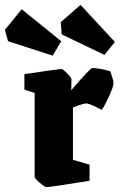

<svg xmlns="http://www.w3.org/2000/svg" viewBox="-85 -755 491 787"><path d="M57 -30V-374L15 -388V-451Q153 -472 168 -472Q173 -472 190.5 -454Q208 -436 208 -430L207 -385Q285 -476 293 -476Q322 -476 367 -463Q368 -459 374 -442Q380 -425 380 -412Q380 -398 358 -352Q336 -306 331 -305Q329 -306 304.5 -318.5Q280 -331 266 -331Q261 -331 240 -324Q219 -317 214 -314V-100L282 -80V-14Q122 12 105 12Q99 12 78 -6Q57 -24 57 -30ZM343 -530 168 -614 164 -664 245 -735 386 -583ZM131 -527 -52 -586 -65 -633 4 -717 166 -586Z"/></svg>

Font: Grenze ExtraBold
Style: Regular
Weight: 800
Designer: Renata Polastri
Foundry: Omnibus-Type
Version: Version 1.002; ttfautohint (v1.8)